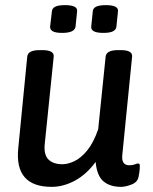

<svg xmlns="http://www.w3.org/2000/svg" viewBox="-20 -720 597 747"><path d="M382 -592Q332 -592 335 -617L341 -676Q342 -688 354 -694Q366 -700 392 -700Q442 -700 439 -676L433 -617Q432 -605 420 -598.5Q408 -592 382 -592ZM222 -592Q196 -592 185 -598.5Q174 -605 175 -617L182 -676Q183 -688 195 -694Q207 -700 233 -700Q283 -700 280 -676L274 -617Q271 -592 222 -592ZM181 7Q36 7 51 -143L86 -500Q89 -525 134 -525H145Q191 -525 189 -500L154 -159Q150 -118 168.5 -99.5Q187 -81 223 -81Q244 -81 269.5 -93Q295 -105 319.5 -135Q344 -165 362 -217L391 -500Q394 -525 439 -525H450Q496 -525 494 -500L456 -119Q451 -77 483 -77Q496 -77 504.5 -80.5Q513 -84 517 -84Q524 -84 524 -75Q524 -73 523.5 -62Q523 -51 519 -32Q515 -11 491.5 -2Q468 7 451 7Q408 7 382.5 -14.5Q357 -36 352 -90Q317 -42 272 -17.5Q227 7 181 7Z"/></svg>

Font: Asap Medium
Style: Italic
Weight: 500
Italic angle: -6°
Designer: Pablo Cosgaya
Foundry: Omnibus-Type
Version: Version 3.001; ttfautohint (v1.8.3)